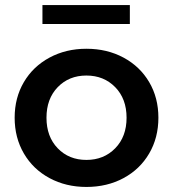

<svg xmlns="http://www.w3.org/2000/svg" viewBox="-20 -733 685 760"><path d="M38 -267Q38 -346 74.5 -408Q111 -470 176 -505Q241 -540 322 -540Q404 -540 469 -505Q534 -470 570.5 -408Q607 -346 607 -267Q607 -188 570.5 -125.5Q534 -63 469 -28Q404 7 322 7Q241 7 176 -28Q111 -63 74.5 -125.5Q38 -188 38 -267ZM481 -267Q481 -342 436 -388Q391 -434 322 -434Q253 -434 208.5 -388Q164 -342 164 -267Q164 -192 208.5 -146Q253 -100 322 -100Q391 -100 436 -146Q481 -192 481 -267ZM148 -713H494V-638H148Z"/></svg>

Font: mBank SemiBold
Style: Regular
Weight: 600
Designer: Julieta Ulanovsky
Foundry: Julieta Ulanovsky
Version: Version 7.200